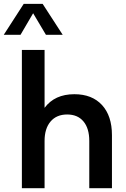

<svg xmlns="http://www.w3.org/2000/svg" viewBox="-51 -997 668 1017"><path d="M64.9 0V-732.4H185.1V-425.8Q238.8 -498 342.8 -498Q436.5 -498 489.3 -440.7Q542 -383.3 542 -281.2V0H421.9V-250.5Q421.9 -316.9 391.1 -353.8Q360.4 -390.6 304.7 -390.6Q248.5 -390.6 216.8 -353.3Q185.1 -315.9 185.1 -250.5V0ZM281.2 -812.5H192.4L124.5 -926.8L57.6 -812.5H-31.2L74.7 -976.6H174.8Z"/></svg>

Font: Kumbh Sans SemiBold
Style: Regular
Weight: 600
Version: Version 1.005